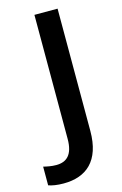

<svg xmlns="http://www.w3.org/2000/svg" viewBox="-215 -772 654 1033"><g transform="rotate(-15 112.5 -255.5)"><path d="M6 203C132 203 217 134 217 -33V-714H88V-23C88 66 50 97 -7 97C-34 97 -57 92 -78 87V191C-58 198 -31 203 6 203Z"/></g></svg>

Font: Noto Sans Lao SemiBold
Style: Regular
Weight: 600
Designer: Monotype Design Team
Foundry: Monotype Imaging Inc.
Version: Version 2.003